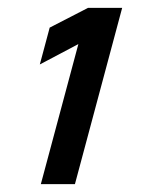

<svg xmlns="http://www.w3.org/2000/svg" viewBox="-20 -740 392 490"><path d="M84.2 -270H171.2L291.8 -720H204.8L106.8 -669.5L81.6 -575.5L180 -627.5Z"/></svg>

Font: Manrope
Style: ExtraBoldItalic
Weight: 800
Italic angle: -15°
Designer: Mikhail Sharanda
Foundry: Mikhail Sharanda
Version: Version 4.502;hotconv 1.0.109;makeotfexe 2.5.65596